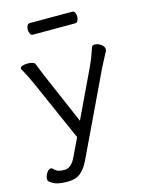

<svg xmlns="http://www.w3.org/2000/svg" viewBox="-125 -754 750 993"><g transform="rotate(-15 250.0 -257.5)"><path d="M115 -649Q115 -661 120 -670Q125 -679 134 -679H362Q371 -679 375.5 -670Q380 -661 380 -648Q380 -636 375 -626.5Q370 -617 361 -617H133Q125 -617 120 -626.5Q115 -636 115 -649ZM16 137Q11 132 11 124Q11 109 21.5 92Q32 75 44 75Q51 75 57 82Q68 94 81.5 97.5Q95 101 113 101Q149 101 174 46L218 -46L72 -377Q52 -421 31 -458Q29 -462 29 -464Q29 -472 41 -476Q53 -480 69 -480Q84 -480 95 -476.5Q106 -473 108 -467Q123 -428 138 -393L254 -124L377 -383Q395 -421 413 -476Q416 -485 430 -485Q446 -485 462.5 -473.5Q479 -462 479 -447Q479 -441 476 -435Q454 -395 437 -361L226 82Q205 125 179.5 144.5Q154 164 116 164H106Q80 164 58.5 159Q37 154 16 137Z"/></g></svg>

Font: LXGW WenKai Lite
Style: Regular
Weight: 400
Designer: LXGW / Fontworks Inc.
Foundry: LXGW / Fontworks Inc.
Version: Version 1.511; March 25, 2025